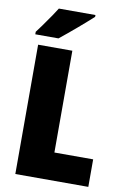

<svg xmlns="http://www.w3.org/2000/svg" viewBox="-100 -985 688 1044"><g transform="rotate(10 244.0 -463.5)"><path d="M61 -714H250V-152H464V0H61ZM340 -917Q313 -892 260.5 -847Q208 -802 164 -767H36V-781L65 -820Q118 -894 138 -927H340Z"/></g></svg>

Font: Noto Sans Display Black Narrow
Style: Regular
Weight: 900
Width: 4
Designer: Monotype Design team
Foundry: Monotype Imaging Inc.
Version: Version 1.000